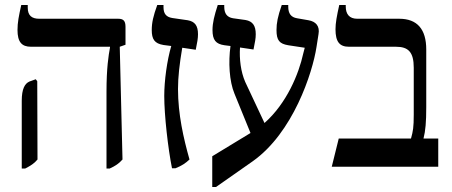

<svg xmlns="http://www.w3.org/2000/svg" viewBox="-20 -667 1809 768"><path d="M406 7H419C441 -3 456 -13 470 -29L459 -480L482 -488V-560C482 -584 473 -592 453 -592H137C107 -592 91 -605 91 -636V-647H65C55 -602 50 -577 50 -547C50 -499 67 -480 104 -480H420V-477C414 -445 406 -394 406 -301ZM67 7H81C102 -4 117 -13 130 -29L129 -342L123 -350L98 -341C79 -333 67 -311 67 -264Z M668 6H682C707 -4 722 -14 738 -29C714 -114 692 -210 692 -311C692 -359 698 -411 709 -476L763 -468C769 -497 772 -514 772 -530C772 -565 759 -581 731 -586L669 -595C645 -599 634 -612 634 -638V-647H609C593 -603 587 -576 587 -547C587 -510 598 -493 634 -487L665 -483C648 -425 637 -344 637 -283C637 -207 652 -73 668 6Z M829 81H844L991 -22C1152 -136 1230 -375 1246 -479L1254 -530C1260 -563 1243 -581 1214 -586L1168 -594C1144 -598 1133 -613 1133 -640V-647H1107C1091 -601 1086 -575 1086 -547C1086 -505 1098 -492 1133 -486L1199 -476L1193 -453C1175 -371 1127 -254 1038 -175L961 -339C943 -380 937 -431 940 -477L994 -469C1000 -499 1003 -513 1003 -530C1003 -564 991 -582 962 -587L912 -594C888 -598 877 -613 877 -640V-647H851C837 -604 830 -575 830 -547C830 -507 843 -491 878 -486L902 -483C893 -419 897 -342 918 -292L982 -135L829 -42Z M1307 0H1733V-113H1674C1682 -144 1685 -179 1685 -239V-469C1685 -550 1649 -592 1577 -592H1409C1377 -592 1363 -611 1363 -641V-647H1337C1327 -602 1322 -575 1322 -550C1322 -500 1338 -480 1376 -480H1564C1613 -480 1635 -459 1635 -396V-209C1635 -157 1632 -142 1624 -113H1335Z"/></svg>

Font: Noto Serif Hebrew SemiCondensed Medium
Style: Regular
Weight: 500
Width: 4
Designer: Monotype Design Team
Foundry: Monotype Imaging Inc.
Version: Version 2.004